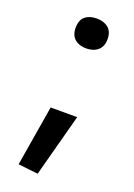

<svg xmlns="http://www.w3.org/2000/svg" viewBox="-137 -600 566 809"><g transform="rotate(20 146.5 -195.0)"><path d="M52 145 97 -126H216L141 155ZM152 -411Q120 -411 100.5 -428Q81 -445 81 -478Q81 -513 100.5 -529Q120 -545 152 -545Q184 -545 204 -528.5Q224 -512 224 -478Q224 -445 204 -428Q184 -411 152 -411Z"/></g></svg>

Font: Encode Sans Wide
Style: Medium
Weight: 500
Designer: Pablo Impallari, Andres Torresi
Foundry: Pablo Impallari, Andres Torresi
Version: Version 1.000; ttfautohint (v1.00) -l 8 -r 50 -G 200 -x 14 -